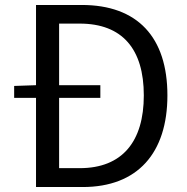

<svg xmlns="http://www.w3.org/2000/svg" viewBox="-20 -753 752 773"><path d="M125 0H313C534 0 654 -137 654 -369C654 -603 534 -733 309 -733H125V-410L37 -407V-359H125ZM218 -76V-359H384V-410H218V-658H301C473 -658 559 -555 559 -369C559 -184 473 -76 301 -76Z"/></svg>

Font: Noto Sans CJK SC
Style: Regular
Weight: 400
Designer: Ryoko NISHIZUKA 西塚涼子 (kana, bopomofo & ideographs); Paul D. Hunt (Latin, Greek & Cyrillic); Sandoll Communications 산돌커뮤니
Foundry: Adobe
Version: Version 2.004;hotconv 1.0.118;makeotfexe 2.5.65603